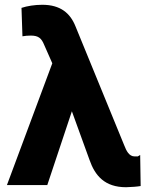

<svg xmlns="http://www.w3.org/2000/svg" viewBox="-20 -775 626 804"><path d="M9 0H178L281 -309L355 -105C378 -39 419 9 508 9C534 8 551 7 569 4L567 -126L557 -120H544C520 -120 509 -144 500 -167L296 -665C274 -720 233 -755 157 -755C126 -755 94 -750 70 -742L74 -623C86 -625 96 -626 109 -626C142 -626 154 -614 165 -587L199 -510Z"/></svg>

Font: Asimov Pro
Style: Blk
Weight: 900
Designer: Google
Version: Version 2.000980; 2014